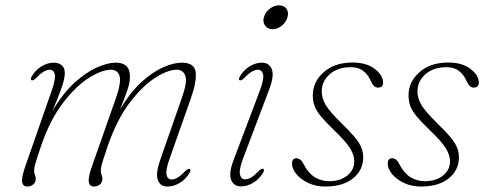

<svg xmlns="http://www.w3.org/2000/svg" viewBox="-20 -692 1826 720"><path d="M325.5 -70 415 -325Q435.5 -384 428.2 -407.2Q421 -430.5 395.5 -430.5Q362.5 -430.5 314.2 -400.5Q266 -370.5 217.8 -308.2Q169.5 -246 135.5 -149Q123.5 -113.5 117.5 -94.8Q111.5 -76 109.8 -67.2Q108 -58.5 108 -53Q108 -42 111 -36.2Q114 -30.5 114 -21Q114 -8 104.5 -0.2Q95 7.5 82 7.5Q66 7.5 63 -9.2Q60 -26 75.5 -70L174 -352.5Q189 -395.5 185.5 -413Q182 -430.5 166 -430.5Q156.5 -430.5 144.5 -423.8Q132.5 -417 116 -400Q104.5 -388.5 98.5 -391Q92.5 -393.5 99 -405.5Q113 -429.5 135.8 -443.2Q158.5 -457 181.5 -457Q199.5 -457 211.2 -447.5Q223 -438 223 -418.5Q223 -407 219.5 -391.5Q216 -376 206 -349Q196 -322 177 -276.5Q216.5 -343 260.2 -382.5Q304 -422 344.2 -439.5Q384.5 -457 414 -457Q471.5 -457 467 -397.5Q466.5 -387.5 463.8 -375.5Q461 -363.5 453.5 -342.2Q446 -321 430.5 -282.5Q469 -346.5 511.2 -384.8Q553.5 -423 592.8 -440Q632 -457 661 -457Q709.5 -457 713.8 -421.5Q718 -386 695 -321L616 -97Q600.5 -54 604.5 -36.5Q608.5 -19 624 -19Q634 -19 645.8 -25.8Q657.5 -32.5 674 -49.5Q685.5 -61 691.5 -58.5Q697.5 -56 691 -44Q677 -20 654.2 -6.2Q631.5 7.5 608.5 7.5Q581 7.5 572 -16.8Q563 -41 580.5 -91.5L662 -325Q683 -384.5 675 -407.5Q667 -430.5 642.5 -430.5Q609.5 -430.5 562 -400.2Q514.5 -370 467 -307.8Q419.5 -245.5 385.5 -149Q373.5 -113.5 367.5 -94.8Q361.5 -76 359.8 -67.2Q358 -58.5 358 -53Q358 -42 361 -36.2Q364 -30.5 364 -21Q364 -8 354.5 -0.2Q345 7.5 332 7.5Q316 7.5 313 -9.2Q310 -26 325.5 -70Z M1002 -582.5Q984 -582.5 974.2 -595.8Q964.5 -609 969.5 -627Q975 -646.5 991.5 -659.2Q1008 -672 1026 -672Q1045 -672 1054.2 -659.2Q1063.5 -646.5 1058 -627Q1053 -609 1037 -595.8Q1021 -582.5 1002 -582.5ZM891.5 -97.5Q875.5 -55 879.8 -37.2Q884 -19.5 899.5 -19.5Q909.5 -19.5 921.2 -26.2Q933 -33 949.5 -50Q961 -61.5 967 -59Q973 -56.5 966.5 -44.5Q952.5 -20.5 929.8 -6.8Q907 7 884 7Q856.5 7 846.8 -17.5Q837 -42 856 -92L954.5 -352.5Q970.5 -395.5 966.5 -413Q962.5 -430.5 946.5 -430.5Q937 -430.5 925 -423.8Q913 -417 896.5 -400Q885 -388.5 879 -391Q873 -393.5 879.5 -405.5Q893.5 -429.5 916.2 -443.2Q939 -457 962 -457Q989.5 -457 999.2 -432.8Q1009 -408.5 990 -358Z M1214 -12.5Q1255.5 -12.5 1282 -33.5Q1308.5 -54.5 1308.5 -87Q1308.5 -110 1293.5 -135Q1278.5 -160 1232.5 -204Q1200.5 -235 1183.2 -256Q1166 -277 1159.5 -295Q1153 -313 1153 -335Q1153 -385 1193.8 -421.2Q1234.5 -457.5 1302 -457.5Q1354.5 -457.5 1385.5 -433.5Q1416.5 -409.5 1416.5 -382.5Q1416.5 -363.5 1397.5 -363.5Q1381.5 -363.5 1371.5 -386.5Q1360.5 -412 1342.2 -426Q1324 -440 1296 -440Q1246 -440 1216.2 -413.5Q1186.5 -387 1186.5 -349.5Q1186.5 -324 1200.8 -299.2Q1215 -274.5 1260 -230.5Q1293 -198.5 1310.8 -177Q1328.5 -155.5 1335.2 -138.2Q1342 -121 1342 -101.5Q1342 -54.5 1304.2 -23.5Q1266.5 7.5 1199.5 7.5Q1164.5 7.5 1136.2 -5.8Q1108 -19 1091.5 -39Q1075 -59 1075 -78.5Q1075 -98.5 1092 -98.5Q1098.5 -98.5 1105.5 -93.8Q1112.5 -89 1119 -75.5Q1136.5 -42 1160.8 -27.2Q1185 -12.5 1214 -12.5Z M1573 -12.5Q1614.5 -12.5 1641 -33.5Q1667.5 -54.5 1667.5 -87Q1667.5 -110 1652.5 -135Q1637.5 -160 1591.5 -204Q1559.5 -235 1542.2 -256Q1525 -277 1518.5 -295Q1512 -313 1512 -335Q1512 -385 1552.8 -421.2Q1593.5 -457.5 1661 -457.5Q1713.5 -457.5 1744.5 -433.5Q1775.5 -409.5 1775.5 -382.5Q1775.5 -363.5 1756.5 -363.5Q1740.5 -363.5 1730.5 -386.5Q1719.5 -412 1701.2 -426Q1683 -440 1655 -440Q1605 -440 1575.2 -413.5Q1545.5 -387 1545.5 -349.5Q1545.5 -324 1559.8 -299.2Q1574 -274.5 1619 -230.5Q1652 -198.5 1669.8 -177Q1687.5 -155.5 1694.2 -138.2Q1701 -121 1701 -101.5Q1701 -54.5 1663.2 -23.5Q1625.5 7.5 1558.5 7.5Q1523.5 7.5 1495.2 -5.8Q1467 -19 1450.5 -39Q1434 -59 1434 -78.5Q1434 -98.5 1451 -98.5Q1457.5 -98.5 1464.5 -93.8Q1471.5 -89 1478 -75.5Q1495.5 -42 1519.8 -27.2Q1544 -12.5 1573 -12.5Z"/></svg>

Font: Fraunces 9pt Thin
Style: Italic
Weight: 100
Italic angle: -16°
Version: Version 1.000;[b76b70a41]